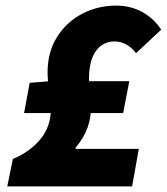

<svg xmlns="http://www.w3.org/2000/svg" viewBox="-20 -666 596 686"><path d="M6 0 26 -98Q88 -124 125 -169.5Q162 -215 162 -278Q162 -307 156 -343Q150 -379 150 -408Q150 -479 183 -532.5Q216 -586 272 -616Q328 -646 396 -646Q446 -646 487.5 -623.5Q529 -601 556 -560L466 -476Q450 -497 430.5 -507.5Q411 -518 388 -518Q364 -518 343.5 -504.5Q323 -491 310.5 -461.5Q298 -432 298 -384Q298 -364 302 -340Q306 -316 306 -296Q306 -247 293 -210.5Q280 -174 250 -138V-134H476L452 0ZM66 -262 86 -370 160 -376H442L420 -262Z"/></svg>

Font: Source Sans 3 Black
Style: Italic
Weight: 900
Italic angle: -11°
Designer: Paul D. Hunt
Foundry: Adobe
Version: Version 3.052;hotconv 1.1.0;makeotfexe 2.6.0